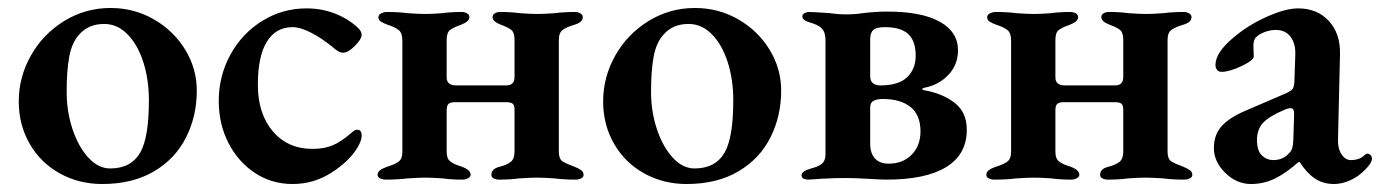

<svg xmlns="http://www.w3.org/2000/svg" viewBox="-20 -447 3457 481"><path d="M27 -193Q27 -254 57.5 -308Q88 -362 141 -394.5Q194 -427 257 -427Q316 -427 365.5 -398.5Q415 -370 444 -322.5Q473 -275 473 -220Q473 -156 446 -102.5Q419 -49 365.5 -17.5Q312 14 236 14Q178 14 130 -12.5Q82 -39 54.5 -86.5Q27 -134 27 -193ZM332 -66Q353 -104 353 -196Q353 -248 339 -291.5Q325 -335 299.5 -361Q274 -387 241 -387Q201 -387 178 -360Q160 -340 153.5 -305Q147 -270 147 -217Q147 -168 161.5 -124Q176 -80 201 -52.5Q226 -25 256 -25Q309 -25 332 -66Z M528 -194Q528 -257 557.5 -310.5Q587 -364 637.5 -395Q688 -426 748 -426Q785 -426 818 -413.5Q851 -401 876 -378Q886 -369 886 -360Q886 -349 869 -332Q852 -315 840 -315Q833 -315 826.5 -319Q820 -323 811 -331Q785 -352 758.5 -365.5Q732 -379 713 -379Q671 -379 648.5 -342.5Q626 -306 626 -235Q626 -162 663.5 -118Q701 -74 763 -74Q792 -74 813.5 -83Q835 -92 860 -114Q861 -115 865.5 -118.5Q870 -122 875 -122Q886 -122 886 -107Q886 -95 876 -78Q855 -43 810.5 -14.5Q766 14 713 14Q661 14 619 -13.5Q577 -41 552.5 -88.5Q528 -136 528 -194Z M926 -9Q926 -16 932 -20.5Q938 -25 949 -29Q969 -35 978.5 -42Q988 -49 988 -67V-346Q988 -364 979 -371.5Q970 -379 951 -385Q940 -389 934 -393Q928 -397 928 -404Q928 -410 935 -413.5Q942 -417 949 -417Q979 -417 1001 -414Q1029 -412 1046 -412Q1062 -412 1088 -414Q1109 -417 1137 -417Q1144 -417 1150 -413.5Q1156 -410 1156 -404Q1156 -393 1135 -385Q1115 -378 1107 -371.5Q1099 -365 1099 -347V-253Q1099 -233 1123 -233H1248Q1269 -233 1269 -254V-347Q1269 -365 1261.5 -371.5Q1254 -378 1235 -385Q1214 -393 1214 -404Q1214 -410 1219.5 -413.5Q1225 -417 1233 -417Q1261 -417 1282 -414Q1310 -412 1326 -412Q1342 -412 1370 -414Q1392 -417 1421 -417Q1428 -417 1434 -413.5Q1440 -410 1440 -404Q1440 -391 1419 -385Q1399 -379 1389.5 -372Q1380 -365 1380 -347V-67Q1380 -49 1389 -43Q1398 -37 1420 -29Q1430 -25 1436 -20.5Q1442 -16 1442 -9Q1442 -3 1435.5 0Q1429 3 1422 3Q1392 3 1370 0Q1342 -2 1325 -2Q1308 -2 1280 0Q1258 3 1230 3Q1223 3 1217 0Q1211 -3 1211 -9Q1211 -24 1231 -29Q1250 -34 1259.5 -41.5Q1269 -49 1269 -67V-172Q1269 -184 1264 -187.5Q1259 -191 1248 -191H1119Q1109 -191 1104 -187Q1099 -183 1099 -171V-67Q1099 -50 1107 -43.5Q1115 -37 1125 -33.5Q1135 -30 1138 -29Q1159 -21 1159 -9Q1159 -4 1152.5 -0.5Q1146 3 1139 3Q1111 3 1090 0Q1062 -2 1046 -2Q1030 -2 1000 0Q976 3 947 3Q939 3 932.5 0Q926 -3 926 -9Z M1491 -193Q1491 -254 1521.5 -308Q1552 -362 1605 -394.5Q1658 -427 1721 -427Q1780 -427 1829.5 -398.5Q1879 -370 1908 -322.5Q1937 -275 1937 -220Q1937 -156 1910 -102.5Q1883 -49 1829.5 -17.5Q1776 14 1700 14Q1642 14 1594 -12.5Q1546 -39 1518.5 -86.5Q1491 -134 1491 -193ZM1796 -66Q1817 -104 1817 -196Q1817 -248 1803 -291.5Q1789 -335 1763.5 -361Q1738 -387 1705 -387Q1665 -387 1642 -360Q1624 -340 1617.5 -305Q1611 -270 1611 -217Q1611 -168 1625.5 -124Q1640 -80 1665 -52.5Q1690 -25 1720 -25Q1773 -25 1796 -66Z M1988 -8Q1988 -13 1993.5 -17Q1999 -21 2006 -23Q2010 -24 2023.5 -28.5Q2037 -33 2042.5 -40.5Q2048 -48 2048 -60V-346Q2048 -366 2039 -375.5Q2030 -385 2008 -391Q1990 -396 1990 -406Q1990 -411 1995.5 -414Q2001 -417 2007 -417Q2018 -417 2060 -414Q2078 -411 2101 -411Q2122 -411 2141 -414Q2173 -418 2202 -418Q2289 -418 2334.5 -392.5Q2380 -367 2380 -321Q2380 -285 2356 -259.5Q2332 -234 2295 -227Q2291 -226 2290.5 -224Q2290 -222 2295 -221Q2341 -213 2371.5 -189.5Q2402 -166 2402 -122Q2402 -60 2350.5 -28.5Q2299 3 2201 3Q2187 3 2155 1Q2121 -1 2101 -1Q2071 -1 2043 0.5Q2015 2 2005 3Q1998 3 1993 0.5Q1988 -2 1988 -8ZM2274 -308Q2274 -344 2255.5 -361.5Q2237 -379 2197 -379Q2176 -379 2168 -372Q2160 -365 2160 -349V-256Q2160 -244 2167 -238.5Q2174 -233 2185 -233Q2231 -233 2252.5 -253.5Q2274 -274 2274 -308ZM2286 -118Q2286 -159 2261 -179Q2236 -199 2192 -199Q2177 -199 2168.5 -194.5Q2160 -190 2160 -178V-87Q2160 -63 2172 -50Q2184 -37 2206 -37Q2242 -37 2264 -59.5Q2286 -82 2286 -118Z M2451 -9Q2451 -16 2457 -20.5Q2463 -25 2474 -29Q2494 -35 2503.5 -42Q2513 -49 2513 -67V-346Q2513 -364 2504 -371.5Q2495 -379 2476 -385Q2465 -389 2459 -393Q2453 -397 2453 -404Q2453 -410 2460 -413.5Q2467 -417 2474 -417Q2504 -417 2526 -414Q2554 -412 2571 -412Q2587 -412 2613 -414Q2634 -417 2662 -417Q2669 -417 2675 -413.5Q2681 -410 2681 -404Q2681 -393 2660 -385Q2640 -378 2632 -371.5Q2624 -365 2624 -347V-253Q2624 -233 2648 -233H2773Q2794 -233 2794 -254V-347Q2794 -365 2786.5 -371.5Q2779 -378 2760 -385Q2739 -393 2739 -404Q2739 -410 2744.5 -413.5Q2750 -417 2758 -417Q2786 -417 2807 -414Q2835 -412 2851 -412Q2867 -412 2895 -414Q2917 -417 2946 -417Q2953 -417 2959 -413.5Q2965 -410 2965 -404Q2965 -391 2944 -385Q2924 -379 2914.5 -372Q2905 -365 2905 -347V-67Q2905 -49 2914 -43Q2923 -37 2945 -29Q2955 -25 2961 -20.5Q2967 -16 2967 -9Q2967 -3 2960.5 0Q2954 3 2947 3Q2917 3 2895 0Q2867 -2 2850 -2Q2833 -2 2805 0Q2783 3 2755 3Q2748 3 2742 0Q2736 -3 2736 -9Q2736 -24 2756 -29Q2775 -34 2784.5 -41.5Q2794 -49 2794 -67V-172Q2794 -184 2789 -187.5Q2784 -191 2773 -191H2644Q2634 -191 2629 -187Q2624 -183 2624 -171V-67Q2624 -50 2632 -43.5Q2640 -37 2650 -33.5Q2660 -30 2663 -29Q2684 -21 2684 -9Q2684 -4 2677.5 -0.5Q2671 3 2664 3Q2636 3 2615 0Q2587 -2 2571 -2Q2555 -2 2525 0Q2501 3 2472 3Q2464 3 2457.5 0Q2451 -3 2451 -9Z M3021 -76Q3021 -109 3040 -130.5Q3059 -152 3101 -170L3194 -210Q3214 -218 3218.5 -224.5Q3223 -231 3223 -251L3225 -310Q3226 -338 3213 -355Q3200 -372 3176 -372Q3163 -372 3149 -367Q3135 -362 3127 -354Q3120 -348 3120 -331L3121 -306Q3121 -296 3090.5 -281.5Q3060 -267 3040 -267Q3033 -267 3029 -272Q3025 -277 3025 -284Q3025 -315 3069 -352Q3105 -383 3152.5 -404.5Q3200 -426 3232 -426Q3280 -426 3309 -394.5Q3338 -363 3337 -312L3332 -98Q3331 -76 3340.5 -61Q3350 -46 3364 -46Q3386 -46 3398 -58Q3402 -62 3405 -62Q3410 -62 3413.5 -58.5Q3417 -55 3417 -50Q3417 -39 3401 -23Q3384 -5 3363 4.5Q3342 14 3322 14Q3295 14 3274.5 0.5Q3254 -13 3236 -41H3233Q3200 -12 3172.5 1Q3145 14 3114 14Q3078 14 3049.5 -14Q3021 -42 3021 -76ZM3210 -64Q3219 -71 3220 -95L3222 -159V-163Q3222 -176 3213 -176Q3207 -176 3198 -172Q3160 -156 3144.5 -139.5Q3129 -123 3129 -96Q3129 -70 3141 -58Q3153 -46 3170 -46Q3195 -46 3210 -64Z"/></svg>

Font: EB Garamond SemiBold
Style: Regular
Weight: 600
Designer: Georg Duffner and Octavio Pardo
Foundry: Georg Duffner
Version: Version 1.000